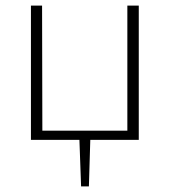

<svg xmlns="http://www.w3.org/2000/svg" viewBox="-20 -502 609 689"><path d="M437 -482V-33H132L131 -482H91V0H265L271 167H299L304 0H478V-482Z"/></svg>

Font: Exo 2 Extra Light
Style: Regular
Weight: 250
Designer: Natanael Gama
Version: Version 1.001;PS 001.001;hotconv 1.0.88;makeotf.lib2.5.64775